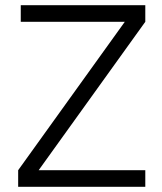

<svg xmlns="http://www.w3.org/2000/svg" viewBox="-20 -720 625 740"><path d="M60 -700H540V-636L129 -64H540V0H50V-64L461 -636H60Z"/></svg>

Font: Retni Sans
Style: Regular
Weight: 400
Designer: Vitaly Kuzmin
Foundry: ParaType Ltd.
Version: Version 1.00;March 2, 2019;FontCreator 11.5.0.2425 64-bit; t